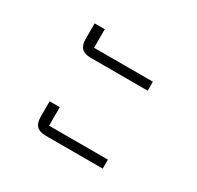

<svg xmlns="http://www.w3.org/2000/svg" viewBox="-91 -583 590 574"><g transform="rotate(30 204.0 -296.0)"><path d="M126 -114H323V-145H120V-209H85V-155C85 -128 97 -114 126 -114ZM126 -383H323V-414H120V-478H85V-424C85 -397 97 -383 126 -383Z"/></g></svg>

Font: IBM Plex Thai ExtraLight
Style: Regular
Weight: 200
Designer: Mike Abbink, Paul van der Laan, Pieter van Rosmalen, Ben Mitchell, Mark Frömberg
Foundry: Bold Monday
Version: Version 1.0